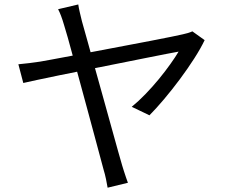

<svg xmlns="http://www.w3.org/2000/svg" viewBox="-20 -814 1040 878"><path d="M337.9 -793.6Q340.1 -778.1 344.5 -759.2Q348.8 -740.3 354.6 -717.1Q366 -677.4 382.1 -619Q398.2 -560.7 416.8 -493.6Q435.5 -426.4 454.6 -358.1Q473.7 -289.8 490.5 -228.8Q507.3 -167.8 520.1 -122.3Q532.8 -76.9 539 -56.2Q542.4 -45.8 546.6 -31.8Q550.7 -17.8 555.9 -3.6Q561.1 10.6 564.9 21.8L472.1 44.3Q469.3 26.8 464.6 4.5Q460 -17.8 453.8 -37.8Q449 -56 438.2 -95.9Q427.4 -135.8 412.7 -190.9Q398 -245.9 381.1 -307.9Q364.3 -369.9 347.5 -431.7Q330.6 -493.4 315.8 -547.8Q301 -602.1 290.1 -641.6Q279.1 -681.1 273.7 -697Q265.6 -724.9 258.9 -742.2Q252.2 -759.6 245.7 -771.9ZM915.8 -630.5Q898.2 -593.3 868.4 -546.8Q838.6 -500.3 802.7 -452Q766.7 -403.6 730.2 -360.4Q693.7 -317.2 663.4 -286.7L582.4 -325.6Q613 -350.4 644.9 -383.4Q676.8 -416.4 706.3 -452.2Q735.7 -488 759.1 -521Q782.6 -554 796.7 -577.9Q784.7 -575.9 745.4 -568.3Q706 -560.7 647.6 -549Q589.2 -537.3 521.2 -523.7Q453.3 -510.2 384.5 -496.5Q315.7 -482.8 254.7 -470.4Q193.7 -457.9 149.5 -448.4Q105.2 -438.9 86.5 -434.5L64 -520.1Q90.1 -522.5 113.6 -525.4Q137.1 -528.3 163.9 -532.3Q176 -534.3 214.3 -541.4Q252.5 -548.5 307 -558.7Q361.5 -568.9 424.4 -580.8Q487.3 -592.7 550.3 -604.7Q613.3 -616.6 668.7 -627.2Q724 -637.8 762.9 -645.8Q801.8 -653.8 815.5 -657Q826.8 -659.4 838.9 -662.9Q851 -666.5 859.7 -670.6Z"/></svg>

Font: Noto Sans KR Thin
Style: Regular
Weight: 100
Designer: Ryoko NISHIZUKA 西塚涼子 (kana, bopomofo & ideographs); Paul D. Hunt (Latin, Greek & Cyrillic); Sandoll Communications 산돌커뮤니
Foundry: Adobe
Version: Version 2.004-H2;hotconv 1.0.118;makeotfexe 2.5.65603